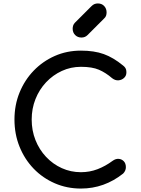

<svg xmlns="http://www.w3.org/2000/svg" viewBox="-20 -1085 817 1115"><path d="M450 10Q369 10 298.5 -20.5Q228 -51 175.5 -105.5Q123 -160 93.5 -233Q64 -306 64 -391Q64 -475 93.5 -547.5Q123 -620 175.5 -674.5Q228 -729 298 -760Q368 -791 450 -791Q527 -791 582.5 -771Q638 -751 694 -705Q702 -699 706.5 -692.5Q711 -686 712.5 -679.5Q714 -673 714 -664Q714 -645 700.5 -632.5Q687 -620 668 -618.5Q649 -617 631 -631Q594 -663 554.5 -680Q515 -697 450 -697Q391 -697 339 -673Q287 -649 247.5 -607Q208 -565 186 -509.5Q164 -454 164 -391Q164 -327 186 -271.5Q208 -216 247.5 -174Q287 -132 339 -108.5Q391 -85 450 -85Q501 -85 546.5 -102.5Q592 -120 634 -151Q652 -164 669.5 -162.5Q687 -161 699 -148.5Q711 -136 711 -114Q711 -104 707 -94.5Q703 -85 695 -77Q641 -34 579.5 -12Q518 10 450 10ZM453 -867Q431 -867 416.5 -881.5Q402 -896 402 -918Q402 -939 414 -952L512 -1050Q527 -1065 548 -1065Q571 -1065 585 -1050Q599 -1035 599 -1013Q599 -1003 596 -994Q593 -985 585 -978L488 -881Q474 -867 453 -867Z"/></svg>

Font: Comfortaa
Style: Bold
Weight: 700
Designer: Johan Aakerlund
Foundry: Johan Aakerlund
Version: Version 3.104; ttfautohint (v1.8.1.43-b0c9)